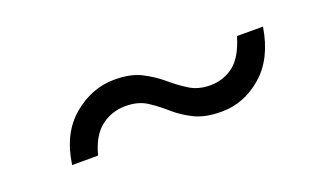

<svg xmlns="http://www.w3.org/2000/svg" viewBox="-30 -470 662 382"><g transform="rotate(-20 301.0 -278.5)"><path d="M394 -212Q360 -212 337.5 -223Q315 -234 297.5 -249.5Q280 -265 262 -276.5Q244 -288 218 -288Q188 -288 165.5 -270.5Q143 -253 133 -214H78Q87 -278 127 -311.5Q167 -345 215 -345Q249 -345 271.5 -333.5Q294 -322 311.5 -307Q329 -292 347.5 -280.5Q366 -269 391 -269Q419 -269 440.5 -285.5Q462 -302 474 -343H529Q519 -279 480.5 -245.5Q442 -212 394 -212Z"/></g></svg>

Font: Plus Jakarta Sans Light
Style: Italic
Weight: 300
Italic angle: -8°
Designer: Gumpita Rahayu
Foundry: Tokotype
Version: Version 2.071; ttfautohint (v1.8.4.7-5d5b);gftools[0.9.29]